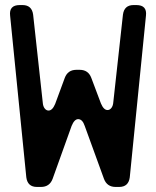

<svg xmlns="http://www.w3.org/2000/svg" viewBox="-20 -730 617 759"><path d="M84 -29Q89 9 126 9H142Q176 9 188 -23L263 -232Q274 -259 289 -259Q306 -259 315 -232L391 -23Q403 9 437 9H451Q488 9 493 -29L557 -668Q562 -710 519 -710H508Q471 -710 466 -672L428 -327Q427 -312 420.5 -303.5Q414 -295 405 -295Q390 -295 379 -321L341 -422Q329 -454 295 -454H282Q248 -454 236 -422L198 -319Q187 -293 172 -293Q163 -293 156.5 -301.5Q150 -310 149 -325L111 -672Q106 -710 69 -710H58Q15 -710 20 -668Z"/></svg>

Font: WDXL Lubrifont SC
Style: Regular
Weight: 400
Designer: [WDXL Lubrifont] Copyright 2020-2022 (c) NightFurySL2001, Skr-ZERO; [ZCOOL QingKe HuangYou] Copyright 2018-2022 (c) The 
Version: Version 2.001;hotconv 1.1.1;makeotfexe 2.6.0